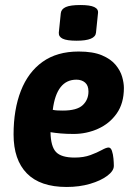

<svg xmlns="http://www.w3.org/2000/svg" viewBox="-20 -736 537 764"><path d="M245 8Q140 8 87 -46Q34 -100 34 -201Q34 -300 63 -374.5Q92 -449 149.5 -490Q207 -531 293 -531Q350 -531 385.5 -516Q421 -501 440 -478Q459 -455 466 -430.5Q473 -406 473 -386Q473 -325 444.5 -284.5Q416 -244 370 -223.5Q324 -203 273 -203Q244 -203 221.5 -205Q199 -207 181 -210Q182 -153 203 -131Q224 -109 277 -109Q313 -109 340 -119Q367 -129 385 -139Q403 -149 412 -149Q421 -149 425.5 -135.5Q430 -122 431.5 -105Q433 -88 433 -76Q433 -56 407 -36.5Q381 -17 338.5 -4.5Q296 8 245 8ZM230 -296Q286 -296 309 -317.5Q332 -339 332 -372Q332 -396 318.5 -407.5Q305 -419 284 -419Q205 -419 190 -299Q198 -297 209 -296.5Q220 -296 230 -296ZM285 -574Q246 -574 229.5 -582Q213 -590 214 -606L222 -684Q224 -700 242 -708Q260 -716 300 -716Q338 -716 355 -708Q372 -700 370 -684L362 -606Q359 -574 285 -574Z"/></svg>

Font: Asap Semi Condensed Semi Condensed Regular
Style: Bold Italic
Weight: 700
Width: 4
Italic angle: -6°
Designer: Pablo Cosgaya
Foundry: Omnibus-Type
Version: Version 3.001; ttfautohint (v1.8.4.7-5d5b)